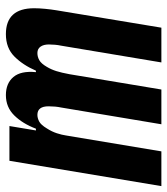

<svg xmlns="http://www.w3.org/2000/svg" viewBox="22 -578 568 652"><g transform="rotate(90 306.0 -252.0)"><path d="M96 12Q8 12 8 -84Q8 -101 10 -121.5Q12 -142 15 -160L74 -516H192L135 -175Q133 -166 132 -155Q131 -144 131 -134Q131 -116 138.5 -105.5Q146 -95 160 -95Q173 -95 184.5 -101.5Q196 -108 207 -127Q216 -142 221.5 -159.5Q227 -177 232 -204L284 -516H402L345 -175Q343 -166 342 -155Q341 -144 341 -133Q341 -95 370 -95Q381 -95 392.5 -101Q404 -107 416 -127Q427 -144 432.5 -161Q438 -178 440 -192L494 -516H612L526 0H408L423 -90H417Q400 -45 372 -16.5Q344 12 303 12Q263 12 241.5 -13.5Q220 -39 225 -90H220Q201 -46 172 -17Q143 12 96 12Z"/></g></svg>

Font: IBM Plex Mono
Style: Bold Italic
Weight: 700
Italic angle: -9°
Monospace: yes
Designer: Mike Abbink, Paul van der Laan, Pieter van Rosmalen
Foundry: Bold Monday
Version: Version 2.3